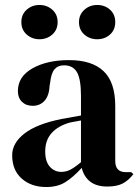

<svg xmlns="http://www.w3.org/2000/svg" viewBox="-20 -738 558 773"><path d="M29 -113Q29 -162 78.5 -200.5Q128 -239 228 -259L306 -273V-352Q306 -419 290 -447Q274 -475 238 -475Q213 -475 199.5 -459Q186 -443 182 -406L180 -395Q178 -353 159.5 -332.5Q141 -312 112 -312Q85 -312 68.5 -328Q52 -344 52 -371Q52 -430 111 -463Q170 -496 258 -496Q350 -496 397 -451.5Q444 -407 444 -311V-90Q444 -45 486 -45H508L517 -37Q497 -11 473.5 1Q450 13 412 13Q369 13 343.5 -6.5Q318 -26 309 -62Q273 -23 242 -4Q211 15 166 15Q106 15 67.5 -19Q29 -53 29 -113ZM306 -85V-253L263 -245Q215 -232 188.5 -203Q162 -174 162 -128Q162 -88 180.5 -67Q199 -46 227 -46Q246 -46 263.5 -55Q281 -64 306 -85ZM66 -649Q66 -680 87.5 -699Q109 -718 139 -718Q169 -718 190.5 -699Q212 -680 212 -649Q212 -618 190.5 -599Q169 -580 139 -580Q109 -580 87.5 -599Q66 -618 66 -649ZM298 -649Q298 -679 319.5 -698.5Q341 -718 371 -718Q402 -718 423 -699Q444 -680 444 -649Q444 -618 423 -599Q402 -580 371 -580Q341 -580 319.5 -599Q298 -618 298 -649Z"/></svg>

Font: DeepMind Serif Display
Style: Regular
Weight: 800
Designer: Frank Grießhammer / Modifications: Colophon Foundry
Foundry: Colophon Foundry
Version: Version 5.002